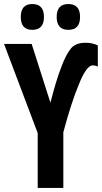

<svg xmlns="http://www.w3.org/2000/svg" viewBox="-20 -932 505 952"><path d="M319 -784Q377 -784 377 -848Q377 -912 319 -912Q261 -912 261 -848Q261 -784 319 -784ZM140 -784Q198 -784 198 -848Q198 -912 140 -912Q83 -912 83 -848Q83 -784 140 -784ZM137 -714H0L167 -272V0H294V-276Q313 -348 333.5 -411Q354 -474 372 -516Q409 -608 440 -608Q451 -608 465 -602V-707Q438 -720 404 -720Q353 -720 329.5 -689Q306 -658 286 -605Q270 -564 257 -520.5Q244 -477 230 -423Z"/></svg>

Font: Noto Sans UI Condensed
Style: Bold
Weight: 700
Width: 3
Designer: Monotype Design Team
Foundry: Monotype Imaging Inc.
Version: 1.001